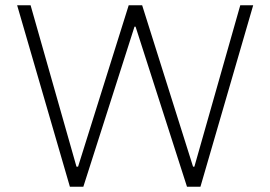

<svg xmlns="http://www.w3.org/2000/svg" viewBox="-20 -708 1025 728"><path d="M245 0 45 -688H96L270 -76H276L468 -688H519L712 -76H717L891 -688H940L740 0H689L494 -607H490L296 0Z"/></svg>

Font: Saira Thin ExtraLight
Style: Regular
Weight: 250
Version: Version 1.101